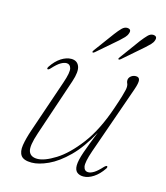

<svg xmlns="http://www.w3.org/2000/svg" viewBox="-98 -704 679 787"><g transform="rotate(15 241.0 -310.5)"><path d="M412 -58.5Q416 -56.5 411.5 -48.5Q393 -21 371 -6.8Q349 7.5 328.5 7.5Q311.5 7.5 301.2 -1.2Q291 -10 291 -29.5Q291 -50.5 304.2 -88.5Q317.5 -126.5 339.5 -181Q302.5 -112 260.5 -70.5Q218.5 -29 178.8 -10.8Q139 7.5 109 7.5Q75 7.5 63.5 -8.2Q52 -24 56.5 -52.8Q61 -81.5 74.5 -121L150.5 -344Q166.5 -390.5 162 -407Q157.5 -423.5 142.5 -423.5Q132 -423.5 118.2 -415.5Q104.5 -407.5 84.5 -385.5Q77 -377.5 73 -379.5Q69.5 -381.5 74 -389.5Q92.5 -417.5 114.5 -431.5Q136.5 -445.5 157 -445.5Q182 -445.5 190.8 -424Q199.5 -402.5 184.5 -358L103 -115.5Q83 -56.5 90.8 -35Q98.5 -13.5 127.5 -13.5Q157.5 -13.5 204 -42.5Q250.5 -71.5 298 -134Q345.5 -196.5 379.5 -297Q392 -333.5 397.5 -352.5Q403 -371.5 404.8 -380Q406.5 -388.5 406.5 -394Q406.5 -403 403.8 -407.8Q401 -412.5 401 -420Q401 -430.5 410 -438Q419 -445.5 431 -445.5Q445 -445.5 447 -433.2Q449 -421 438.5 -391L337 -101.5Q319.5 -50.5 323.2 -32.5Q327 -14.5 343.5 -14.5Q354 -14.5 367.5 -22.8Q381 -31 401 -53Q408.5 -60.5 412 -58.5ZM299 -588.5Q312.5 -606.5 323.2 -617.2Q334 -628 346 -627.5Q365 -626 358 -607.5Q355 -598 346.8 -589.2Q338.5 -580.5 327.5 -570.5L242 -496.5Q236 -491.5 233.5 -494Q231 -496.5 236 -503ZM409 -588.5Q423 -606.5 433.5 -617.2Q444 -628 456 -627.5Q475 -626 468.5 -607.5Q465.5 -598 457 -589.2Q448.5 -580.5 437.5 -570.5L352.5 -496.5Q346.5 -491.5 343.5 -494Q341 -496.5 346.5 -503Z"/></g></svg>

Font: Fraunces 72pt Thin
Style: Italic
Weight: 100
Italic angle: -16°
Version: Version 1.000;[b76b70a41]